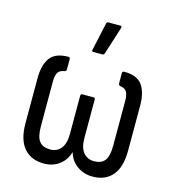

<svg xmlns="http://www.w3.org/2000/svg" viewBox="-105 -785 807 882"><g transform="rotate(15 298.0 -343.5)"><path d="M183 8Q122 8 88 -31.5Q54 -71 54 -150V-363Q54 -426 79 -460.5Q104 -495 166 -495Q174 -495 174 -486V-437Q174 -429 166 -427Q141 -423 133.5 -408Q126 -393 126 -367V-154Q126 -103 143 -82.5Q160 -62 194 -62Q226 -62 245 -85Q264 -108 264 -154V-336Q264 -345 272 -345H325Q333 -345 333 -336V-154Q333 -108 352 -85Q371 -62 403 -62Q437 -62 453.5 -82.5Q470 -103 470 -154V-367Q470 -393 462.5 -408Q455 -423 430 -427Q422 -429 422 -437V-486Q422 -495 431 -495Q493 -495 517.5 -460.5Q542 -426 542 -363V-150Q542 -71 508.5 -31.5Q475 8 414 8Q374 8 342 -14Q310 -36 298 -76H297Q287 -39 256.5 -15.5Q226 8 183 8ZM270 -546Q262 -546 264 -555L293 -687Q294 -691 296 -693Q298 -695 303 -695H359Q368 -695 365 -685L323 -553Q320 -546 313 -546Z"/></g></svg>

Font: Sofia Sans Condensed
Style: Regular
Weight: 400
Designer: Botio Nikoltchev, Ani Petrova
Foundry: lettersoup
Version: Version 4.100